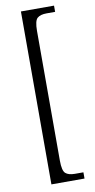

<svg xmlns="http://www.w3.org/2000/svg" viewBox="-98 -801 482 971"><g transform="rotate(-10 143.0 -316.0)"><path d="M84 128V-760H254V-728H210Q178 -728 162.5 -714.5Q147 -701 147 -649V17Q147 69 162.5 82.5Q178 96 210 96H254V128Z"/></g></svg>

Font: Noto Serif Condensed Light
Style: Regular
Weight: 300
Width: 3
Designer: Monotype Design Team
Foundry: Monotype Imaging Inc.
Version: Version 2.013